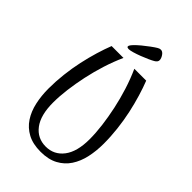

<svg xmlns="http://www.w3.org/2000/svg" viewBox="-253 -942 1052 1052"><g transform="rotate(45 273.0 -416.0)"><path d="M60 0ZM274 15Q214 15 173 -7Q132 -29 107 -67Q82 -105 71 -155Q60 -205 60 -261Q60 -316 66.5 -373Q73 -430 84.5 -483Q96 -536 110.5 -584Q125 -632 140 -670H232Q208 -617 189.5 -558.5Q171 -500 158.5 -441.5Q146 -383 139 -327.5Q132 -272 132 -224Q132 -127 170.5 -76Q209 -25 274 -25Q338 -25 377 -76Q416 -127 416 -224Q416 -272 409 -327.5Q402 -383 389.5 -441.5Q377 -500 358.5 -558.5Q340 -617 316 -670H408Q423 -632 437.5 -584Q452 -536 463.5 -483Q475 -430 481.5 -373Q488 -316 488 -261Q488 -205 477 -155Q466 -105 441 -67Q416 -29 375 -7Q334 15 274 15ZM217 -724Q214 -724 209 -725.5Q204 -727 204 -732Q204 -740 218.5 -755.5Q233 -771 253 -787.5Q273 -804 293.5 -819Q314 -834 326 -841Q336 -847 345 -847Q359 -847 370 -831Q381 -815 381 -801Q381 -787 363 -777Q353 -771 333 -762Q313 -753 291 -744.5Q269 -736 248.5 -730Q228 -724 217 -724Z"/></g></svg>

Font: Combo
Style: Regular
Weight: 400
Designer: Eduardo Rodriguez Tunni
Foundry: Eduardo Rodriguez Tunni
Version: Version 1.001